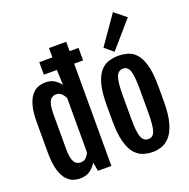

<svg xmlns="http://www.w3.org/2000/svg" viewBox="-164 -1126 1272 1291"><g transform="rotate(-20 472.0 -480.0)"><path d="M200.7 -821.3H294.4V-888.2H417.5V-821.3H481.4V-731.9H417.5V0H321.3L310.5 -62.5Q294.4 -35.6 266.1 -13.9Q237.8 7.8 190.9 7.8Q173.8 7.8 149.7 1.5Q125.5 -4.9 101.8 -28.1Q78.1 -51.3 62.3 -100.3Q46.4 -149.4 46.4 -234.9V-448.2Q46.4 -516.1 57.6 -559.6Q68.8 -603 86.7 -627.7Q104.5 -652.3 124.8 -663.3Q145 -674.3 163.6 -677Q182.1 -679.7 193.8 -679.7Q230.5 -679.7 257.3 -661.9Q284.2 -644 297.9 -623.5L298.3 -624L294.4 -709V-731.9H200.7ZM232.9 -92.8Q257.3 -92.8 272 -107.7Q286.6 -122.6 294.4 -141.1V-530.3Q285.2 -550.3 269.8 -564.9Q254.4 -579.6 232.4 -579.6Q214.4 -579.6 200.4 -570.1Q186.5 -560.5 178.5 -534.4Q170.4 -508.3 170.4 -458V-215.3Q170.4 -165.5 178.5 -138.9Q186.5 -112.3 200.7 -102.5Q214.8 -92.8 232.9 -92.8Z M713.4 7.3Q681.2 7.3 648.4 -2.2Q615.7 -11.7 588.1 -41Q560.5 -70.3 543.9 -129.6Q527.3 -189 527.3 -288.6V-394Q527.3 -492.2 544.4 -549.6Q561.5 -606.9 589.4 -635Q617.2 -663.1 649.9 -671.6Q682.6 -680.2 713.9 -680.2Q744.1 -680.2 776.4 -672.1Q808.6 -664.1 835.9 -636.5Q863.3 -608.9 880.4 -551Q897.5 -493.2 897.5 -394V-288.6Q897.5 -190.4 879.9 -131.6Q862.3 -72.8 834.5 -42.7Q806.6 -12.7 774.7 -2.7Q742.7 7.3 713.4 7.3ZM714.4 -84.5Q747.6 -84.5 760.5 -121.1Q773.4 -157.7 773.4 -252V-419.4Q773.4 -514.2 760.5 -551.3Q747.6 -588.4 714.4 -588.4Q679.7 -588.4 665.5 -551.3Q651.4 -514.2 651.4 -419.4V-252Q651.4 -157.7 665.5 -121.1Q679.7 -84.5 714.4 -84.5ZM639.2 -765.1 780.8 -968.3 863.3 -901.4 700.2 -713.9Z"/></g></svg>

Font: Fjalla One
Style: Regular
Weight: 400
Designer: Irina Smirnova, Eben Sorkin
Foundry: Sorkin Type
Version: Version 1.002; ttfautohint (v1.8.4.7-5d5b);gftools[0.9.25]